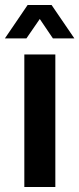

<svg xmlns="http://www.w3.org/2000/svg" viewBox="-47 -744 316 764"><path d="M49.8 0V-527.2H173.2V0ZM-27.5 -591.2 63 -724.2H158.2L248.9 -591.2H163.5L88.4 -702.3L134.8 -702.6L58.1 -591.2Z"/></svg>

Font: Archivo SemiBold Condensed
Style: Regular
Weight: 600
Width: 3
Version: Version 2.001